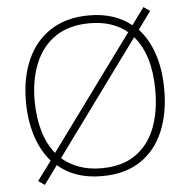

<svg xmlns="http://www.w3.org/2000/svg" viewBox="-54 -794 866 875"><g transform="rotate(-5 379.5 -357.0)"><path d="M696 -358Q696 -250 661 -167Q626 -84 555.5 -37Q485 10 379 10Q316 10 265.5 -7.5Q215 -25 178 -58L116 27L87 7L152 -81Q108 -131 85.5 -202Q63 -273 63 -359Q63 -467 99.5 -549.5Q136 -632 208 -678.5Q280 -725 384 -725Q443 -725 491.5 -709Q540 -693 577 -663L634 -741L663 -721L604 -640Q648 -593 672 -521.5Q696 -450 696 -358ZM103 -359Q103 -283 121 -220.5Q139 -158 175 -114L555 -633Q523 -660 480 -674.5Q437 -689 384 -689Q289 -689 227 -647Q165 -605 134 -530.5Q103 -456 103 -359ZM655 -358Q655 -522 580 -608L200 -88Q233 -59 278 -42.5Q323 -26 380 -26Q474 -26 535 -68Q596 -110 625.5 -184.5Q655 -259 655 -358Z"/></g></svg>

Font: Noto Sans Gujarati UI ExtraLight
Style: Regular
Weight: 200
Designer: Jelle Bosma - Monotype Design Team, Universal Thirst
Foundry: Monotype Imaging Inc.
Version: Version 2.106; ttfautohint (v1.8.4.7-5d5b)